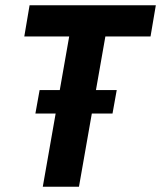

<svg xmlns="http://www.w3.org/2000/svg" viewBox="-20 -707 610 727"><path d="M142 0 242 -569H72L92 -687H570L550 -569H379L279 0ZM114 -277 130 -366H422L406 -277Z"/></svg>

Font: Archivo Condensed
Style: Bold Italic
Weight: 700
Width: 3
Italic angle: -10°
Designer: Hector Gatti
Foundry: Omnibus-Type
Version: Version 2.001